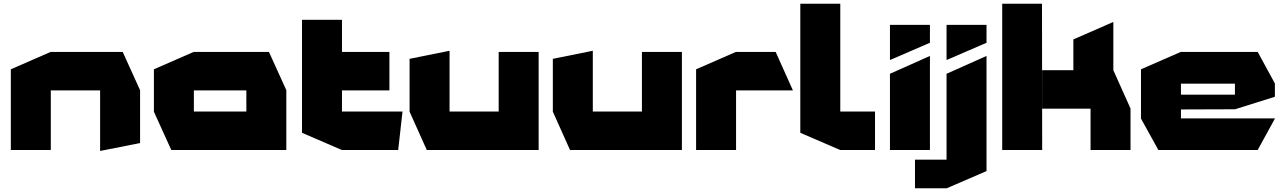

<svg xmlns="http://www.w3.org/2000/svg" viewBox="-20 -803 6879 1028"><path d="M38 0V-432L251 -525H252V0ZM516 5V-319H730V-37L517 5ZM252 -319V-525H637L730 -320V-319Z M1018 -319V-525H1420L1513 -320V-319ZM897 0 804 -205V-206H1299V0ZM804 -206V-432L1017 -525H1018V-206ZM1299 0V-319H1513V0Z M1597 -319V-697H1811V-525L1598 -319ZM1598 -319 1811 -525H2065V-319ZM1810 0 1597 -92V-319H1811V0ZM1811 0V-206H2135V-205L2112 0Z M2650 0V-525H2864V0H2651ZM2265 0 2173 -205V-206H2650V0ZM2173 -206V-488L2386 -531H2387V-206Z M3417 0V-525H3631V0H3418ZM3032 0 2940 -205V-206H3417V0ZM2940 -206V-488L3153 -531H3154V-206Z M3707 0V-432L3920 -525H3921V0ZM3921 -319V-525H4133L4225 -320V-319Z M4478 0 4265 -92V-783H4479V0ZM4479 0V-206H4665V0Z M4745 0V-408L4958 -503H4959V0ZM4745 -482V-670H4959V-574L4746 -482Z M5048 205V-408L5261 -503H5262V113L5049 205ZM4879 205V52H5048V205ZM5048 -482V-670H5262V-574L5049 -482Z M5346 0V-783H5559L5560 0ZM5819 0V-221H6033V0ZM5560 -221V-427H5941L6033 -222V-221ZM5727 -427V-592L5940 -685H5941V-427Z M6182 0 6089 -168V-169H6806V-168L6714 0ZM6089 -169V-432L6302 -525H6303V-169ZM6303 -217V-296H6592V-218ZM6303 -355V-525H6714L6806 -356V-355ZM6592 -218V-355H6806V-285L6593 -218Z"/></svg>

Font: Foldit ExtraBold
Style: Regular
Weight: 800
Version: Version 1.003